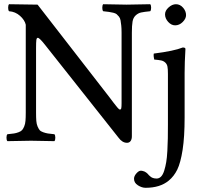

<svg xmlns="http://www.w3.org/2000/svg" viewBox="-20 -667 980 910"><path d="M556.2 -512.2Q556.2 -532.2 554.7 -546.1Q553.2 -560.1 551.3 -570.8Q549.3 -581.5 543.7 -588.4Q538.1 -595.2 533 -599.6Q527.8 -604 516.6 -606.7Q505.4 -609.4 496.1 -610.6Q486.8 -611.8 469.2 -613.8Q464.8 -618.2 464.8 -630.4Q464.8 -642.6 469.2 -647Q568.8 -645 580.1 -645Q594.2 -645 691.9 -647Q696.3 -642.6 696.3 -630.4Q696.3 -618.2 691.9 -613.8Q662.1 -610.8 648.2 -607.7Q634.3 -604.5 622.8 -593.8Q611.3 -583 608.2 -564.7Q605 -546.4 605 -512.2V-21Q605 -6.8 598.9 1.5Q592.8 9.8 582 9.8Q559.6 9.8 542 -14.2L192.9 -455.1Q167 -487.8 159.2 -487.8Q153.8 -487.8 152.3 -477.5Q150.9 -467.3 150.9 -439V-132.8Q150.9 -109.4 152.1 -94Q153.3 -78.6 158.2 -67.4Q163.1 -56.2 168 -50.3Q172.9 -44.4 184.6 -40.3Q196.3 -36.1 206.8 -34.4Q217.3 -32.7 237.8 -30.8Q242.2 -26.4 242.2 -14.4Q242.2 -2.4 237.8 2Q138.2 0 127 0Q112.8 0 15.1 2Q10.7 -2.4 10.7 -14.4Q10.7 -26.4 15.1 -30.8Q35.2 -32.7 46.1 -34.4Q57.1 -36.1 68.6 -40.5Q80.1 -44.9 85.2 -51Q90.3 -57.1 95 -68.4Q99.6 -79.6 100.8 -94.7Q102.1 -109.9 102.1 -132.8V-549.8Q97.2 -571.8 75 -591.8Q52.7 -611.8 22.9 -613.8Q18.6 -618.2 18.6 -630.4Q18.6 -642.6 22.9 -647L158.2 -645L501 -203.1L515.6 -183.6L528.3 -167.5L536.6 -157.2Q541 -151.9 543.7 -149.9Q546.4 -147.9 548.8 -147.9Q553.7 -147.9 554.9 -154.8Q556.2 -161.6 556.2 -178.2ZM762.2 -599.1Q762.2 -616.7 779.1 -631.8Q795.9 -647 814 -647Q833.5 -647 847.7 -630.6Q861.8 -614.3 861.8 -595.2Q861.8 -578.6 845.9 -562.7Q830.1 -546.9 810.1 -546.9Q792 -546.9 777.1 -563.2Q762.2 -579.6 762.2 -599.1ZM775.9 -316.9Q775.9 -339.4 773.7 -351.1Q771.5 -362.8 763.4 -370.4Q755.4 -377.9 744.4 -380.4Q733.4 -382.8 710.9 -384.8Q709.5 -389.6 708.5 -398.9Q707.5 -408.2 709 -413.1Q805.2 -425.3 846.2 -441.9Q858.9 -441.9 858.9 -435.1Q855 -370.6 855 -320.8V-109.9Q855 -18.1 845.5 43.2Q835.9 104.5 820.3 136.7Q804.7 168.5 779.8 189Q738.8 223.1 669.9 223.1Q652.3 223.1 633.8 211.4Q615.2 199.7 615.2 180.2Q615.2 167.5 626.5 154.8Q637.7 142.1 647 142.1Q652.3 142.1 657.5 143.6Q662.6 145 666 146.5Q669.4 147.9 673.8 151.4Q678.2 154.8 679.9 156.7Q681.6 158.7 685.5 163.1L690.9 168Q702.1 179.2 722.2 179.2Q734.4 179.2 743.4 169.9Q752.4 160.6 758.3 141.8Q764.2 123 767.8 101.6Q771.5 80.1 773.2 48.1Q774.9 16.1 775.4 -11Q775.9 -38.1 775.9 -76.2Z"/></svg>

Font: Linux Libertine G
Style: Regular
Weight: 400
Designer: Philipp H. Poll
Foundry: Philipp H. Poll
Version: Version 4.7.5